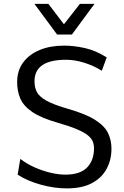

<svg xmlns="http://www.w3.org/2000/svg" viewBox="-20 -982 654 1012"><path d="M332 11Q265.5 11 194.5 -8.8Q123.5 -28.5 73 -61.5L87 -144.5Q120 -119 161.2 -100.5Q202.5 -82 245.2 -71.8Q288 -61.5 324.5 -61.5Q402 -61.5 438.8 -99Q475.5 -136.5 475.5 -200.5Q475.5 -219 469.2 -235.5Q463 -252 443.8 -268Q424.5 -284 386 -300.5Q347.5 -317 283 -335.5Q197.5 -360 151 -391.2Q104.5 -422.5 87 -462.8Q69.5 -503 70.5 -554.5Q71.5 -612 103 -654Q134.5 -696 189.8 -718.8Q245 -741.5 318 -741.5Q369.5 -741.5 427 -728.8Q484.5 -716 542.5 -679.5L516.5 -609Q474.5 -635.5 424.5 -651.2Q374.5 -667 328 -667Q166.5 -667 162 -560Q160.5 -526 172.8 -500Q185 -474 223.2 -452.2Q261.5 -430.5 338 -408.5Q432 -381.5 481.5 -350Q531 -318.5 549.2 -281Q567.5 -243.5 567.5 -197.5Q567.5 -140.5 542.5 -93Q517.5 -45.5 465.5 -17.2Q413.5 11 332 11ZM281 -800 161.5 -961.5H235L317 -854L401 -961.5H478L359 -800Z"/></svg>

Font: Mooli
Style: Regular
Weight: 400
Designer: Vernon Adams
Foundry: Vernon Adams
Version: Version 1.000; ttfautohint (v1.8.4.7-5d5b);gftools[0.9.33]